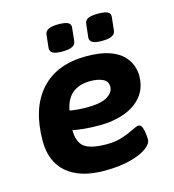

<svg xmlns="http://www.w3.org/2000/svg" viewBox="-107 -799 814 897"><g transform="rotate(-15 300.0 -350.5)"><path d="M289 8Q172 8 108.5 -46Q45 -100 45 -200Q45 -358 122.5 -444.5Q200 -531 343 -531Q411 -531 454 -516Q497 -501 519.5 -477.5Q542 -454 551 -428.5Q560 -403 560 -382Q560 -321 528 -281.5Q496 -242 442 -222.5Q388 -203 322 -203Q280 -203 248.5 -206Q217 -209 192 -214Q193 -154 224.5 -131.5Q256 -109 333 -109Q375 -109 408.5 -120.5Q442 -132 464.5 -143.5Q487 -155 496 -155Q507 -155 512.5 -141Q518 -127 520 -109.5Q522 -92 522 -81Q522 -60 493.5 -39.5Q465 -19 413 -5.5Q361 8 289 8ZM283 -299Q355 -299 385.5 -318.5Q416 -338 416 -365Q416 -391 392.5 -402.5Q369 -414 333 -414Q222 -414 203 -306Q218 -303 241 -301Q264 -299 283 -299ZM435 -581Q402 -581 388.5 -589Q375 -597 376 -613L383 -677Q385 -694 400 -701.5Q415 -709 448 -709Q482 -709 495.5 -701.5Q509 -694 507 -677L500 -613Q497 -581 435 -581ZM243 -581Q210 -581 196.5 -589Q183 -597 184 -613L191 -677Q194 -709 256 -709Q289 -709 303 -701.5Q317 -694 315 -677L308 -613Q305 -581 243 -581Z"/></g></svg>

Font: Asap Semi Expanded Semi Expanded Regular
Style: Bold Italic
Weight: 700
Width: 6
Italic angle: -6°
Designer: Pablo Cosgaya
Foundry: Omnibus-Type
Version: Version 3.001; ttfautohint (v1.8.4.7-5d5b)